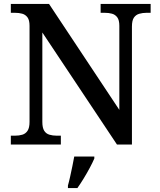

<svg xmlns="http://www.w3.org/2000/svg" viewBox="-20 -734 810 975"><path d="M35 0V-45H56Q77 -45 93.5 -50Q110 -55 120 -70Q130 -85 130 -115V-603Q130 -632 119.5 -646Q109 -660 92.5 -664.5Q76 -669 56 -669H35V-714H229L586 -176V-603Q586 -632 575.5 -646Q565 -660 548.5 -664.5Q532 -669 512 -669H491V-714H745V-669H724Q704 -669 687 -664Q670 -659 660 -644.5Q650 -630 650 -599V0H574L195 -569V-115Q195 -85 204.5 -70Q214 -55 231 -50Q248 -45 268 -45H289V0ZM325 208Q331 187 336.5 161.5Q342 136 347.5 110Q353 84 357 61H459V71Q450 92 435.5 119Q421 146 404.5 173Q388 200 373 221H325Z"/></svg>

Font: Noto Serif Gujarati Medium
Style: Regular
Weight: 500
Version: Version 2.102